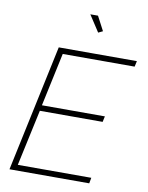

<svg xmlns="http://www.w3.org/2000/svg" viewBox="-98 -990 816 1060"><g transform="rotate(10 309.5 -460.0)"><path d="M181 -710H619L612 -678H209L145 -379H498L491 -347H139L71 -32H483L477 0H30ZM321 -920H364L406 -840L381 -828Z"/></g></svg>

Font: Raleway Thin ExtraLight
Style: Italic
Weight: 250
Italic angle: -12°
Version: Version 4.026